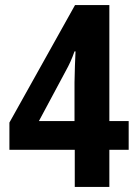

<svg xmlns="http://www.w3.org/2000/svg" viewBox="-20 -735 540 755"><path d="M486 -146V-259H410V-715H275L17 -253V-146H274V0H410V-146ZM273 -259H133L238 -455C252 -480 263 -504 273 -533H277C276 -518 273 -438 273 -411Z"/></svg>

Font: Noto Sans Arabic UI Cn
Style: Bold
Weight: 700
Width: 3
Designer: Monotype Design Team, Nadine Chahine and Nizar Qandah
Foundry: Monotype Imaging Inc.
Version: Version 2.010